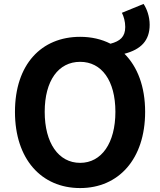

<svg xmlns="http://www.w3.org/2000/svg" viewBox="-20 -941 810 975"><path d="M387 14C582 14 717 -133 717 -373C717 -502 678 -602 612 -668C696 -690 740 -735 740 -815C740 -857 726 -896 709 -921L599 -876C608 -859 616 -832 616 -804C616 -754 590 -732 541 -719C496 -742 444 -754 387 -754C190 -754 56 -614 56 -373C56 -133 190 14 387 14ZM387 -114C277 -114 207 -215 207 -373C207 -532 277 -627 387 -627C496 -627 566 -532 566 -373C566 -215 496 -114 387 -114Z"/></svg>

Font: Source Han Sans CN
Style: Bold
Weight: 700
Designer: Ryoko NISHIZUKA 西塚涼子 (kana, bopomofo & ideographs); Paul D. Hunt (Latin, Greek & Cyrillic); Sandoll Communications 산돌커뮤니
Foundry: Adobe
Version: Version 2.001;hotconv 1.0.107;makeotfexe 2.5.65593